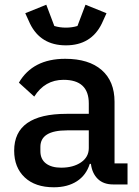

<svg xmlns="http://www.w3.org/2000/svg" viewBox="-20 -781 589 813"><path d="M520 0H459Q418 0 394 -23.5Q370 -47 365 -87H360Q345 -39 305.5 -13.5Q266 12 208 12Q129 12 84.5 -30Q40 -72 40 -143Q40 -299 262 -299H356V-343Q356 -443 249 -443Q170 -443 125 -372L60 -431Q119 -532 256 -532Q356 -532 410.5 -484.5Q465 -437 465 -350V-89H520ZM239 -71Q290 -71 323 -93.5Q356 -116 356 -154V-229H264Q151 -229 151 -159V-141Q151 -107 174.5 -89Q198 -71 239 -71ZM107 -681 87 -725 176 -761 210 -671Q233 -664 259 -664Q285 -664 308 -671L342 -761L431 -725L411 -681Q366 -589 259 -589Q152 -589 107 -681Z"/></svg>

Font: IBM Plex Sans Medm
Style: Regular
Weight: 500
Designer: Mike Abbink, Paul van der Laan, Pieter van Rosmalen
Foundry: Bold Monday
Version: Version 3.005